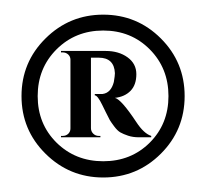

<svg xmlns="http://www.w3.org/2000/svg" viewBox="-20 -721 285 266"><path d="M43 -667.7Q76.2 -700.7 123 -700.7Q169.9 -700.7 202.9 -667.7Q235.8 -634.8 235.8 -587.9Q235.8 -541 202.9 -508.1Q169.9 -475.1 123 -475.1Q76.2 -475.1 43 -508.1Q9.8 -541 9.8 -587.9Q9.8 -634.8 43 -667.7ZM58.3 -523.4Q84.5 -497.6 123 -497.6Q161.6 -497.6 187.5 -523.4Q213.4 -549.3 213.4 -587.9Q213.4 -626.5 187.5 -652.6Q161.6 -678.7 123 -678.7Q84.5 -678.7 58.3 -652.6Q32.2 -626.5 32.2 -587.9Q32.2 -549.3 58.3 -523.4ZM106 -650.4H126.5Q144.5 -650.4 156.7 -641.6Q168.9 -632.8 168.9 -618.2Q168.9 -603.5 160.9 -595.2Q152.8 -586.9 139.2 -585.4Q147.9 -583.5 168.9 -551.8Q179.2 -536.1 189.5 -532.7V-530.8H172.4Q164.1 -530.8 157.5 -533Q150.9 -535.2 146.7 -537.6Q142.6 -540 138.2 -545.9Q133.8 -551.8 132.1 -554.7Q130.4 -557.6 126.5 -565.7Q122.6 -573.7 121.6 -575.7Q115.2 -588.9 111.3 -588.9V-590.8H122.1Q133.8 -592.3 137.7 -607.4Q139.2 -616.2 139.2 -619.6Q138.2 -641.1 116.7 -641.1H106V-543.5Q106 -539.1 109.1 -535.9Q112.3 -532.7 116.7 -532.7H119.1V-530.8H64.5V-532.7H66.9Q71.3 -532.7 74.5 -535.6Q77.6 -538.6 77.6 -543V-638.2Q77.6 -642.6 74.5 -645.5Q71.3 -648.4 66.9 -648.4H64.5V-650.4Z"/></svg>

Font: Cinzel Decorative Bold
Style: Regular
Weight: 700
Designer: Natanael Gama
Version: Version 1.001;PS 001.001;hotconv 1.0.56;makeotf.lib2.0.21325